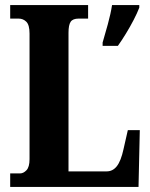

<svg xmlns="http://www.w3.org/2000/svg" viewBox="-20 -734 591 754"><path d="M20 0V-53H59Q72 -53 84 -65.5Q96 -78 96 -109V-602Q96 -636 83.5 -648.5Q71 -661 53 -661H20V-714H326V-661H289Q266 -661 257.5 -648.5Q249 -636 249 -605V-61H399Q423 -61 439 -81.5Q455 -102 465 -148L482 -223H529L524 0ZM383 -567Q392 -597 403.5 -639Q415 -681 420 -714H527V-704Q519 -683 505 -656Q491 -629 474.5 -602Q458 -575 443 -554H383Z"/></svg>

Font: Noto Serif Khmer ExtraCondensed ExtraBold
Style: Regular
Weight: 800
Width: 2
Designer: Danh Hong and the Monotype Design Team
Foundry: Monotype Imaging Inc.
Version: Version 2.004; ttfautohint (v1.8.4.7-5d5b)